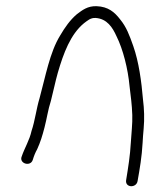

<svg xmlns="http://www.w3.org/2000/svg" viewBox="-20 -537 540 636"><path d="M88.4 -7C92.6 -20.8 96.6 -30.9 103.3 -43C114 -66.7 120.3 -87.2 127.5 -115C135.2 -144.2 139 -173.7 148.6 -203C155.2 -227.9 164 -270.2 171.5 -296C190.2 -360.4 213.5 -423.4 258.1 -460C269.3 -468.1 279.6 -478.7 297 -477.5C334.7 -474.8 352.9 -446 365.9 -417C387.4 -374.1 403.9 -309.3 409.2 -251C413.4 -215.5 416.9 -192.3 418.2 -156C419.3 -127.8 414.9 -93.1 413.4 -65C411.1 -21.9 404.3 20.1 397.9 59C393.2 85.3 431.5 86.8 435.7 63C442.8 23 450 -18.4 452.4 -64C453.1 -78.7 454.3 -94 455.8 -110C458.9 -143.7 457.5 -177.4 453.8 -206C448.6 -267.7 439.8 -332.1 421.6 -384C408.7 -420.8 398.6 -447.7 377.8 -473C359.4 -496.9 338.4 -515 300.1 -516.5C270.2 -517.6 252.4 -503.3 234.7 -490C212.1 -470.8 195 -446.3 179 -419C144.9 -363.7 130.8 -283.9 111.1 -212C100 -175.3 96.2 -138 84.4 -103C77.7 -72.3 61.6 -47.3 52 -19C42 4.3 80.4 16.6 88.4 -7Z"/></svg>

Font: Just Breathe
Style: Obl1
Weight: 400
Foundry: Cannot Into Space Fonts
Version: Version 0.72